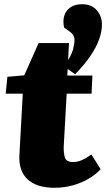

<svg xmlns="http://www.w3.org/2000/svg" viewBox="-20 -876 503 910"><path d="M15 -512 95 -519 163 -672H307L299 -518H418L414 -432H296L282 -181Q281 -149 288 -128.5Q295 -108 326 -108Q348 -108 369 -117.5Q390 -127 413 -144L457 -74Q435 -50 402 -30Q369 -10 327 2Q285 14 237 14Q155 14 111.5 -25.5Q68 -65 72 -141L88 -432H7ZM336 -524 284 -561Q319 -613 326 -641Q333 -669 333 -685Q334 -694 329 -705.5Q324 -717 308 -728L284 -745Q277 -776 284.5 -801Q292 -826 313.5 -841Q335 -856 369 -856Q415 -856 439.5 -826.5Q464 -797 463 -758Q463 -727 450 -690Q437 -653 409 -611.5Q381 -570 336 -524Z"/></svg>

Font: Literata 18pt Black
Style: Italic
Weight: 900
Italic angle: -2°
Designer: Latin by Veronika Burian and Jose Scaglione. Greek by Irene Vlachou. Cyrillic by Vera Evstafieva
Foundry: TypeTogether
Version: Version 3.103;gftools[0.9.29]